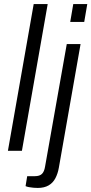

<svg xmlns="http://www.w3.org/2000/svg" viewBox="-20 -743 450 946"><path d="M19 0 146 -723H215L88 0ZM326 -635 341 -723H410L395 -635ZM166 183Q156 183 144.5 182Q133 181 122.5 179Q112 177 106 174L114 125H152Q175 125 186.5 114Q198 103 202 78L309 -526H377L270 83Q265 112 253 135Q241 158 219.5 170.5Q198 183 166 183Z"/></svg>

Font: Archivo SemiCondensed Light
Style: Italic
Weight: 300
Width: 4
Italic angle: -10°
Designer: Hector Gatti
Foundry: Omnibus-Type
Version: Version 2.001